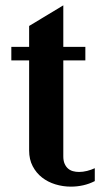

<svg xmlns="http://www.w3.org/2000/svg" viewBox="-20 -696 408 727"><path d="M22.9 -467.3V-518.6H90.3V-597.7L219.7 -675.8V-518.6H303.2V-467.3H219.7V-104Q219.7 -87.4 224.6 -76.2Q229.5 -64.9 237.5 -57.9Q245.6 -50.8 256.3 -47.9Q267.1 -44.9 279.3 -44.9Q293.9 -44.9 309.6 -48.8Q325.2 -52.7 338.9 -59.1V-10.3Q317.9 0.5 294.9 5.6Q272 10.7 248.5 10.7Q218.3 10.7 189.7 2Q161.1 -6.8 139.2 -23.9Q117.2 -41 103.8 -66.7Q90.3 -92.3 90.3 -126V-467.3Z"/></svg>

Font: Arian AMU Serif
Style: Bold
Weight: 700
Designer: Ruben Hakobyan (Tarumian)
Foundry: Ruben Hakobyan (Tarumian)
Version: Version 1.002